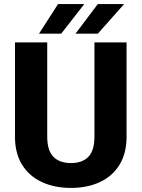

<svg xmlns="http://www.w3.org/2000/svg" viewBox="-20 -921 702 951"><path d="M447.8 -710.9H606.9V-244.1Q606.9 -161.6 572 -105Q537.1 -48.3 475.1 -19.3Q413.1 9.8 331.5 9.8Q250 9.8 187.3 -19.3Q124.5 -48.3 89.4 -105Q54.2 -161.6 54.2 -244.1V-710.9H213.9V-244.1Q213.9 -175.3 244.6 -144.3Q275.4 -113.3 331.5 -113.3Q387.7 -113.3 417.7 -144.3Q447.8 -175.3 447.8 -244.1ZM354 -754.4 464.4 -900.9H594.7L464.8 -754.4ZM173.3 -754.4 267.6 -900.9H397.5L283.2 -754.4Z"/></svg>

Font: Vazirmatn UI FD ExtraBold
Style: Regular
Weight: 800
Designer: Saber Rastikerdar
Foundry: Saber Rastikerdar
Version: Version 33.003